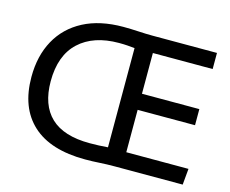

<svg xmlns="http://www.w3.org/2000/svg" viewBox="-101 -856 1198 1002"><g transform="rotate(15 498.5 -355.0)"><path d="M632 -87H968L960 0H594Q550 0 511.5 2.5Q473 5 434 5Q246 5 149 -84Q52 -173 52 -339Q52 -453 98.5 -537.5Q145 -622 233.5 -668.5Q322 -715 449 -715Q487 -715 530 -712.5Q573 -710 606 -710H955V-623H632V-403H942V-316H632ZM533 -87V-623Q514 -625 494.5 -626.5Q475 -628 448 -628Q311 -628 233 -555.5Q155 -483 155 -343Q155 -215 224.5 -149Q294 -83 435 -83Q460 -83 484 -84Q508 -85 533 -87Z"/></g></svg>

Font: Livvic Medium
Style: Regular
Weight: 500
Designer: Jacques Le Bailly, Baron von Fonthausen
Version: Version 1.001; ttfautohint (v1.8.2)